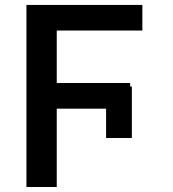

<svg xmlns="http://www.w3.org/2000/svg" viewBox="-20 -747 692 767"><path d="M506.7 -401.3H500V-415.5H206.7V-625H548.7V-727.3H85.6V0H206.7V-312.9H403.8V-195.7H506.7Z"/></svg>

Font: Magic Ui Pro Semi Bold
Style: Regular
Weight: 600
Designer: Stefan Endress, Andreas Faust
Version: Version 1.000;FEAKit 1.0